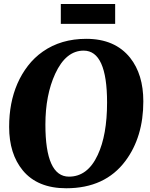

<svg xmlns="http://www.w3.org/2000/svg" viewBox="-20 -956 772 985"><path d="M26.9 -304.7Q26.9 -367.2 37.4 -422.4Q47.9 -477.5 69.3 -526.9Q90.8 -576.2 123.3 -618.4Q155.8 -660.6 199.7 -691.4Q293 -756.8 422.4 -756.8Q569.8 -756.8 647.5 -659.7Q715.3 -574.2 715.3 -436Q715.3 -253.4 623.5 -130.4Q519 9.8 319.8 9.8Q172.4 9.8 96.7 -82Q26.9 -167 26.9 -304.7ZM529.3 -430.2Q529.3 -696.3 409.2 -696.3Q317.9 -696.3 263.2 -577.6Q212.9 -468.3 212.9 -316.9Q212.9 -49.8 334 -49.8Q429.7 -49.8 481.4 -161.1Q529.3 -263.2 529.3 -430.2ZM292 -935.5H570.8V-833.5H292Z"/></svg>

Font: Merriweather
Style: Heavy Italic
Weight: 900
Italic angle: -7°
Designer: Eben Sorkin
Foundry: Eben Sorkin
Version: Version 1.001